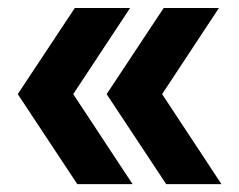

<svg xmlns="http://www.w3.org/2000/svg" viewBox="-20 -479 598 480"><path d="M163.1 -243.7 311.5 -18.6H173.3L24.4 -243.7L167 -459H305.2ZM385.3 -243.7 533.7 -18.6H395.5L246.6 -243.7L389.2 -459H527.3Z"/></svg>

Font: Sangha Kali
Style: Regular
Weight: 400
Designer: Seslavinskaya Anna
Foundry: Popkern
Version: Version 2.000;PS 002.000;hotconv 1.0.88;makeotf.lib2.5.64775